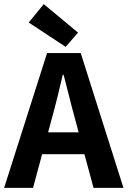

<svg xmlns="http://www.w3.org/2000/svg" viewBox="-25 -910 618 930"><path d="M-5 0 203 -653H366L573 0H428L384 -163H179L135 0ZM226 -336 208 -269H356L338 -336Q324 -386 310.5 -441Q297 -496 283 -548H279Q267 -496 253.5 -441Q240 -386 226 -336ZM293 -683 114 -801 187 -890 353 -752Z"/></svg>

Font: Assistant
Style: Bold
Weight: 700
Designer: Hebrew By Ben Nathan, Latin by Paul Hunt
Version: Version 3.000